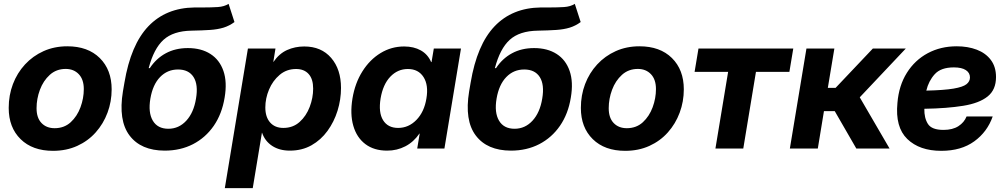

<svg xmlns="http://www.w3.org/2000/svg" viewBox="-20 -766 5180 990"><path d="M253.4 11.7Q147.5 11.7 86.2 -48.6Q24.9 -108.9 24.9 -209.5Q24.9 -274.9 46.6 -332.3Q68.4 -389.6 108.9 -433.6Q149.4 -477.5 204.8 -502.4Q260.3 -527.3 327.1 -527.3Q433.1 -527.3 494.4 -466.8Q555.7 -406.2 555.7 -305.2Q555.7 -242.2 534.4 -185.1Q513.2 -127.9 473.6 -83.5Q434.1 -39.1 378.2 -13.7Q322.3 11.7 253.4 11.7ZM261.7 -105Q311 -105 344.5 -135.7Q377.9 -166.5 395 -212.9Q412.1 -259.3 412.1 -306.6Q412.1 -356.4 386.2 -383.5Q360.4 -410.6 318.8 -410.6Q270.5 -410.6 236.8 -380.1Q203.1 -349.6 185.8 -303Q168.5 -256.3 168.5 -208Q168.5 -158.2 194.1 -131.6Q219.7 -105 261.7 -105Z M1158.7 -746.1 1189 -652.3Q1162.6 -632.8 1132.6 -623.5Q1102.5 -614.3 1062.7 -611.6Q1022.9 -608.9 967.8 -607.9Q873.5 -606.4 823.2 -560.8Q772.9 -515.1 746.6 -414.6H752.4Q785.2 -464.4 834.7 -491.2Q884.3 -518.1 948.7 -518.1Q1017.6 -518.1 1064.9 -487.8Q1112.3 -457.5 1132.1 -400.1Q1151.9 -342.8 1138.2 -262.7Q1124.5 -178.7 1082.3 -117.4Q1040 -56.2 975.3 -22.7Q910.6 10.7 829.1 10.7Q706.5 10.3 647.9 -67.4Q589.4 -145 613.8 -294.4L621.6 -339.8Q654.3 -535.6 745.1 -630.6Q835.9 -725.6 982.9 -727.5Q994.6 -727.5 1005.4 -727.5Q1016.1 -727.5 1026.4 -727.5Q1070.8 -727.5 1103.5 -729.7Q1136.2 -731.9 1158.7 -746.1ZM848.1 -102.1Q902.3 -102.1 940.7 -143.8Q979 -185.5 990.7 -257.8Q1002.9 -329.6 978 -368.7Q953.1 -407.7 897.9 -407.7Q843.3 -407.7 805.4 -368.7Q767.6 -329.6 755.4 -257.8Q743.2 -186 767.8 -144Q792.5 -102.1 848.1 -102.1Z M1139.2 204.1 1258.3 -515.6H1400.4L1389.2 -446.3H1389.6Q1419.4 -489.7 1460.4 -508.1Q1501.5 -526.4 1548.8 -526.4Q1636.7 -526.4 1687.5 -467.5Q1738.3 -408.7 1738.3 -312.5Q1738.3 -252.9 1720.5 -195.3Q1702.6 -137.7 1668.7 -91.1Q1634.8 -44.4 1585.9 -16.8Q1537.1 10.7 1474.6 10.7Q1420.9 10.7 1383.5 -13.7Q1346.2 -38.1 1331.1 -82H1330.6L1283.2 204.1ZM1440.9 -106.4Q1490.7 -106.4 1524.9 -137.2Q1559.1 -168 1576.9 -214.8Q1594.7 -261.7 1594.7 -309.1Q1594.7 -358.4 1571.5 -384.3Q1548.3 -410.2 1506.8 -410.2Q1457.5 -410.2 1421.9 -379.9Q1386.2 -349.6 1367.2 -304.2Q1348.1 -258.8 1348.1 -211.9Q1348.1 -162.6 1372.8 -134.5Q1397.5 -106.4 1440.9 -106.4Z M1976.1 10.7Q1908.7 10.7 1864 -22.9Q1819.3 -56.6 1801.8 -117.2Q1784.2 -177.7 1797.4 -258.3Q1810.5 -337.4 1848.6 -397.9Q1886.7 -458.5 1942.4 -492.4Q1998 -526.4 2064 -526.4Q2113.8 -526.4 2149.9 -506.1Q2186 -485.8 2203.1 -445.8H2205.1L2216.8 -515.6H2356.9L2271.5 0H2131.3L2144 -77.1H2142.6Q2112.8 -33.7 2069.8 -11.5Q2026.9 10.7 1976.1 10.7ZM2032.7 -106.4Q2086.9 -106.4 2127.2 -147.7Q2167.5 -189 2178.7 -258.3Q2190.4 -327.1 2163.8 -368.7Q2137.2 -410.2 2083 -410.2Q2030.3 -410.2 1992.4 -370.4Q1954.6 -330.6 1942.4 -258.3Q1930.7 -186 1955.3 -146.2Q1980 -106.4 2032.7 -106.4Z M2943.8 -746.1 2974.1 -652.3Q2947.8 -632.8 2917.7 -623.5Q2887.7 -614.3 2847.9 -611.6Q2808.1 -608.9 2752.9 -607.9Q2658.7 -606.4 2608.4 -560.8Q2558.1 -515.1 2531.7 -414.6H2537.6Q2570.3 -464.4 2619.9 -491.2Q2669.4 -518.1 2733.9 -518.1Q2802.7 -518.1 2850.1 -487.8Q2897.5 -457.5 2917.2 -400.1Q2937 -342.8 2923.3 -262.7Q2909.7 -178.7 2867.4 -117.4Q2825.2 -56.2 2760.5 -22.7Q2695.8 10.7 2614.3 10.7Q2491.7 10.3 2433.1 -67.4Q2374.5 -145 2398.9 -294.4L2406.7 -339.8Q2439.5 -535.6 2530.3 -630.6Q2621.1 -725.6 2768.1 -727.5Q2779.8 -727.5 2790.5 -727.5Q2801.3 -727.5 2811.5 -727.5Q2856 -727.5 2888.7 -729.7Q2921.4 -731.9 2943.8 -746.1ZM2633.3 -102.1Q2687.5 -102.1 2725.8 -143.8Q2764.2 -185.5 2775.9 -257.8Q2788.1 -329.6 2763.2 -368.7Q2738.3 -407.7 2683.1 -407.7Q2628.4 -407.7 2590.6 -368.7Q2552.7 -329.6 2540.5 -257.8Q2528.3 -186 2553 -144Q2577.6 -102.1 2633.3 -102.1Z M3203.6 11.7Q3097.7 11.7 3036.4 -48.6Q2975.1 -108.9 2975.1 -209.5Q2975.1 -274.9 2996.8 -332.3Q3018.6 -389.6 3059.1 -433.6Q3099.6 -477.5 3155 -502.4Q3210.4 -527.3 3277.3 -527.3Q3383.3 -527.3 3444.6 -466.8Q3505.9 -406.2 3505.9 -305.2Q3505.9 -242.2 3484.6 -185.1Q3463.4 -127.9 3423.8 -83.5Q3384.3 -39.1 3328.4 -13.7Q3272.5 11.7 3203.6 11.7ZM3211.9 -105Q3261.2 -105 3294.7 -135.7Q3328.1 -166.5 3345.2 -212.9Q3362.3 -259.3 3362.3 -306.6Q3362.3 -356.4 3336.4 -383.5Q3310.5 -410.6 3269 -410.6Q3220.7 -410.6 3187 -380.1Q3153.3 -349.6 3136 -303Q3118.7 -256.3 3118.7 -208Q3118.7 -158.2 3144.3 -131.6Q3169.9 -105 3211.9 -105Z M3668.9 0 3734.4 -395.5H3561.5L3581.5 -515.6H4070.3L4050.3 -395.5H3877.9L3812.5 0Z M4052.7 0 4138.2 -515.6H4282.2L4248.5 -313H4288.6L4480.5 -515.6H4650.4L4413.1 -264.2L4566.9 0H4395.5L4284.2 -192.9H4228.5L4196.8 0Z M4833.5 11.7Q4721.2 11.7 4658.2 -49.3Q4595.2 -110.4 4607.4 -235.4Q4614.7 -324.7 4656 -390.4Q4697.3 -456.1 4763.7 -491.7Q4830.1 -527.3 4913.1 -527.3Q4970.7 -527.3 5016.6 -509.8Q5062.5 -492.2 5089.1 -456.8Q5115.7 -421.4 5115.7 -368.7Q5115.7 -303.2 5072.5 -268.6Q5029.3 -233.9 4946.5 -220.5Q4863.8 -207 4746.1 -205.1Q4745.1 -157.7 4764.6 -127Q4784.2 -96.2 4844.7 -96.2Q4892.1 -96.2 4921.9 -115.5Q4951.7 -134.8 4963.9 -165.5H5098.6Q5070.8 -85.9 5003.4 -37.1Q4936 11.7 4833.5 11.7ZM4756.3 -298.8Q4847.7 -300.8 4896.5 -309.1Q4945.3 -317.4 4963.4 -331.8Q4981.4 -346.2 4981.4 -366.7Q4981.4 -390.6 4960.2 -404.5Q4939 -418.5 4898.4 -418.5Q4831.5 -418.5 4799.8 -383.5Q4768.1 -348.6 4756.3 -298.8Z"/></svg>

Font: Inter Display
Style: Bold Italic
Weight: 700
Italic angle: -9.39999°
Designer: Rasmus Andersson
Foundry: rsms
Version: Version 4.000;git-a52131595